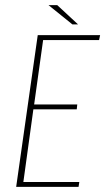

<svg xmlns="http://www.w3.org/2000/svg" viewBox="-20 -728 410 748"><path d="M43 0 127 -591H370L366 -572H148L113 -321H281L279 -302H110L71 -19H289L286 0ZM262 -633 169 -708H203L284 -633Z"/></svg>

Font: Alumni Sans SC Thin
Style: Italic
Weight: 100
Italic angle: -8°
Designer: Robert E. Leuschke
Foundry: Robert E. Leuschke
Version: Version 1.016